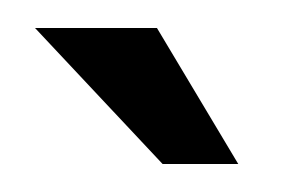

<svg xmlns="http://www.w3.org/2000/svg" viewBox="-20 -664 217 137"><path d="M96 -547 5 -644H92L150 -547Z"/></svg>

Font: Alumni Sans Thin SemiBold
Style: Regular
Weight: 600
Version: Version 1.018